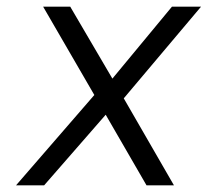

<svg xmlns="http://www.w3.org/2000/svg" viewBox="-20 -554 621 574"><path d="M350 -260 500 0H418L296 -211L112 0H28L262 -270L109 -534H190L316 -319L494 -534H581Z"/></svg>

Font: Exo
Style: Italic
Weight: 400
Italic angle: -9°
Designer: Natanael Gama
Foundry: Natanael Gama
Version: Version 1.500; ttfautohint (v1.6)